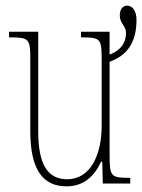

<svg xmlns="http://www.w3.org/2000/svg" viewBox="-20 -648 502 678"><path d="M215 10C276 10 313 -26 337 -77H341L343 0H440V-20H438C372 -20 367 -24 367 -101V-430C429 -452 462 -498 462 -578C462 -608 449 -628 429 -628C414 -628 403 -616 403 -593C403 -566 425 -556 425 -532C425 -502 412 -473 367 -455V-536H266V-516H269C339 -516 339 -510 339 -426V-203C339 -104 301 -15 217 -15C147 -15 115 -70 115 -183V-536H12V-516H16C81 -516 87 -511 87 -443V-184C87 -44 135 10 215 10Z"/></svg>

Font: Noto Serif ExtraCondensed Thin
Style: Regular
Weight: 100
Width: 2
Designer: Monotype Design Team
Foundry: Monotype Imaging Inc.
Version: Version 2.013